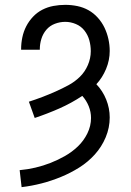

<svg xmlns="http://www.w3.org/2000/svg" viewBox="-20 -548 540 791"><path d="M69 223 61 153Q94 150 126 142.5Q158 135 188.5 123Q219 111 248 94.5Q277 78 301 55Q325 32 340 1.5Q355 -29 355 -62Q355 -87 345.5 -110.5Q336 -134 319 -153Q274 -123 224 -101Q174 -79 123 -62L99 -129Q127 -138 154.5 -148.5Q182 -159 209 -171Q236 -183 262 -197Q288 -211 309 -231.5Q330 -252 342 -280Q354 -308 354 -337Q354 -360 348 -382Q342 -404 328 -422Q314 -440 292.5 -449Q271 -458 249 -458Q227 -458 206 -450Q185 -442 171 -425.5Q157 -409 150.5 -388Q144 -367 144 -345Q144 -345 144 -344.5Q144 -344 144 -343H67Q67 -344 67 -344.5Q67 -345 67 -346Q67 -370 72 -394Q77 -418 88 -439.5Q99 -461 116 -479Q133 -497 154.5 -508Q176 -519 200 -523.5Q224 -528 249 -528Q274 -528 298.5 -523Q323 -518 344.5 -506Q366 -494 383 -475Q400 -456 410.5 -434Q421 -412 426.5 -387.5Q432 -363 432 -338Q432 -300 417 -264Q402 -228 377 -201Q403 -174 417.5 -138Q432 -102 432 -64Q432 -22 415.5 17.5Q399 57 370.5 88.5Q342 120 306 142.5Q270 165 231 181Q192 197 151.5 207.5Q111 218 69 223Z"/></svg>

Font: Iosevka Slab
Style: Regular
Weight: 400
Monospace: yes
Designer: Belleve Invis
Foundry: Belleve Invis
Version: Version 11.2.4; ttfautohint (v1.8.3)